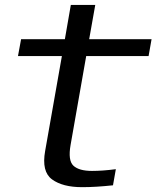

<svg xmlns="http://www.w3.org/2000/svg" viewBox="-20 -748 634 774"><path d="M311 6.5Q232.5 6.5 189.8 -24.8Q147 -56 162 -139.5L229.5 -522H52.5L65 -590H241.5L265.5 -728H364L339.5 -590H591L579 -522H327.5L264.5 -163.5Q253.5 -101 276 -80Q298.5 -59 351 -59Q394 -59 447 -66L435.5 -1Q366.5 6.5 311 6.5Z"/></svg>

Font: Anybody ExtraExpanded Regular
Style: Italic
Weight: 400
Width: 8
Italic angle: -10°
Designer: Tyler Finck
Foundry: Etcetera Type Company
Version: Version 1.010; ttfautohint (v1.8.3) -l 8 -r 50 -G 200 -x 14 